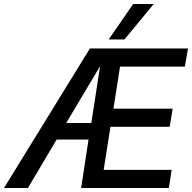

<svg xmlns="http://www.w3.org/2000/svg" viewBox="-60 -943 963 963"><path d="M347 0 384 -243H224L80 0H-40L391 -700H883L867 -609H542L509 -398H806L791 -307H494L460 -91H801L787 0ZM272 -326H398L442 -611ZM485 -745 608 -923H711L564 -745Z"/></svg>

Font: Georama Medium
Style: Italic
Weight: 500
Italic angle: -9°
Designer: Jean-Baptiste Levee
Foundry: Production Type
Version: Version 1.000